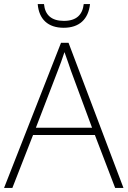

<svg xmlns="http://www.w3.org/2000/svg" viewBox="-20 -927 630 947"><path d="M424 -907H393C387 -854 357 -824 295 -824C234 -824 202 -853 197 -907H166C172 -832 217 -790 294 -790C371 -790 416 -832 424 -907ZM548 0H589L318 -716H281L0 0H41L143 -261H448ZM330 -578 434 -297H157L265 -578C275 -604 288 -638 298 -670C310 -636 323 -600 330 -578Z"/></svg>

Font: Noto Sans Thai Looped ExtraLight
Style: Regular
Weight: 200
Designer: Sasikarn Vongin, Ben Mitchell
Foundry: The Fontpad Ltd
Version: Version 1.001